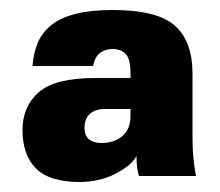

<svg xmlns="http://www.w3.org/2000/svg" viewBox="-20 -732 440 384"><path d="M140 -368Q79 -368 52 -395Q25 -422 25 -472Q25 -519 57.5 -547.5Q90 -576 170 -576H241V-585Q241 -614 231.5 -624Q222 -634 205 -634Q191 -634 180.5 -626.5Q170 -619 166 -600H45Q47 -627 56 -647.5Q65 -668 83.5 -682.5Q102 -697 132 -704.5Q162 -712 205 -712Q295 -712 330 -680.5Q365 -649 365 -585V-460Q365 -434 367 -414.5Q369 -395 372 -380H258Q253 -394 253 -420Q247 -409 235.5 -400Q224 -391 209 -383.5Q194 -376 176 -372Q158 -368 140 -368ZM182 -446Q209 -446 225 -460Q241 -474 241 -500V-514H190Q170 -514 159.5 -504Q149 -494 149 -477Q149 -460 158.5 -453Q168 -446 182 -446Z"/></svg>

Font: Golos Text DemiBold
Style: Regular
Weight: 600
Designer: A.Korolkova, Vitaly Kuzmin
Foundry: ParaType Ltd
Version: Version 2.002